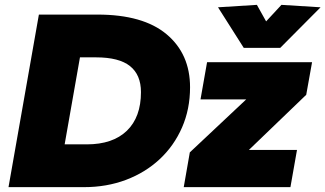

<svg xmlns="http://www.w3.org/2000/svg" viewBox="-20 -770 1339 790"><path d="M15 0 140 -710H381Q569 -710 665.5 -629Q762 -548 762 -411Q762 -321 729 -245.5Q696 -170 637 -115Q578 -60 498.5 -30Q419 0 326 0ZM246 -176H337Q444 -176 502 -232Q560 -288 560 -391Q560 -462 515 -498Q470 -534 375 -534H309ZM736 0 761 -143 993 -361H805L832 -514H1264L1240 -380L1004 -153H1202L1175 0ZM983 -573 877 -740 1037 -750 1075 -682 1138 -750 1299 -740 1133 -573Z"/></svg>

Font: Livvic Black
Style: Italic
Weight: 900
Italic angle: -10°
Designer: Jacques Le Bailly, Baron von Fonthausen
Version: Version 1.001; ttfautohint (v1.8.2)